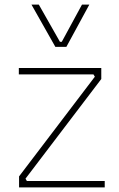

<svg xmlns="http://www.w3.org/2000/svg" viewBox="-20 -816 518 836"><path d="M221 -612 117 -796H149L241 -634H249L337 -796H369L269 -612ZM63 0V-48L393 -482L387 -492H62V-520H421V-472L91 -38L97 -28H436V0Z"/></svg>

Font: Sora Thin
Style: Regular
Weight: 32
Designer: Jonathan Barnbrook, Julián Moncada
Foundry: Barnbrook Fonts
Version: Version 2.000